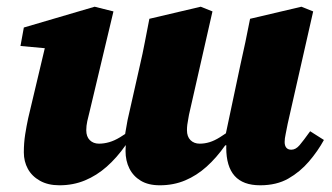

<svg xmlns="http://www.w3.org/2000/svg" viewBox="-20 -536 989 572"><path d="M157 16Q123 16 99 2.5Q75 -11 63 -33Q51 -55 51 -82Q51 -110 55 -135.5Q59 -161 64 -184L120 -420L184 -386L41 -399L51 -454L262 -516L318 -502L248 -208Q243 -189 240 -175Q237 -161 237 -148Q237 -129 247.5 -118.5Q258 -108 275 -108Q290 -108 305.5 -112.5Q321 -117 337.5 -127Q354 -137 373 -151L383 -103H354Q328 -66 298 -39.5Q268 -13 233 1.5Q198 16 157 16ZM456 16Q422 16 399.5 2.5Q377 -11 365.5 -34Q354 -57 354 -86Q354 -94 354.5 -100.5Q355 -107 356 -113H350Q351 -128 354 -144Q357 -160 360 -178L397 -342Q405 -376 411.5 -410.5Q418 -445 425 -480L578 -516L613 -502L543 -194Q542 -187 540.5 -179.5Q539 -172 538 -164.5Q537 -157 537 -148Q537 -129 547.5 -118.5Q558 -108 575 -108Q590 -108 604.5 -112.5Q619 -117 635 -127Q651 -137 670 -151L679 -103H651Q625 -66 595.5 -39.5Q566 -13 531.5 1.5Q497 16 456 16ZM755 16Q704 16 679 -12Q654 -40 654 -96Q654 -102 655 -108Q656 -114 657 -120H649L696 -342Q704 -377 711 -410.5Q718 -444 725 -480L878 -516L913 -502L837 -167Q834 -150 831 -136.5Q828 -123 828 -113Q828 -102 833 -96Q838 -90 848 -90Q861 -90 872.5 -103.5Q884 -117 904 -145L945 -119Q927 -86 900.5 -55Q874 -24 839 -4Q804 16 755 16Z"/></svg>

Font: Source Serif 4 Black
Style: Italic
Weight: 900
Italic angle: -12°
Designer: Frank Grießhammer
Foundry: Adobe Systems Incorporated
Version: Version 4.004;hotconv 1.0.116;makeotfexe 2.5.65601